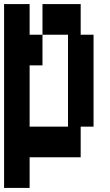

<svg xmlns="http://www.w3.org/2000/svg" viewBox="-20 -750 540 940"><path d="M438 -580V-130H375V20H125V170H0V-730H125V-580H188V-430H125V-130H313V-580H188V-730H375V-580Z"/></svg>

Font: 2P VHS
Style: Regular
Weight: 400
Designer: CodeMan38
Foundry: CodeMan38
Version: Version 3.000